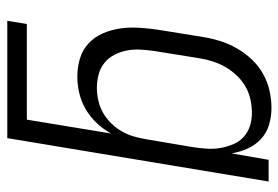

<svg xmlns="http://www.w3.org/2000/svg" viewBox="-142 -634 783 540"><g transform="rotate(-90 250.0 -363.5)"><path d="M217 8Q192 8 169 1Q146 -6 129 -22Q112 -38 102.5 -59.5Q93 -81 89 -104L71 0H10L132 -735H462L453 -680H184L145 -443Q157 -465 174.5 -483.5Q192 -502 213.5 -514.5Q235 -527 258.5 -532.5Q282 -538 305 -538Q332 -538 356.5 -530.5Q381 -523 399 -506Q417 -489 427 -465.5Q437 -442 440.5 -417Q444 -392 442.5 -365.5Q441 -339 437 -312L416 -182Q412 -158 404.5 -134.5Q397 -111 384 -88.5Q371 -66 353 -47Q335 -28 312.5 -15.5Q290 -3 265.5 2.5Q241 8 217 8ZM203 -47Q221 -47 240 -51Q259 -55 276 -64.5Q293 -74 307 -88.5Q321 -103 331 -120Q341 -137 347 -155Q353 -173 356 -191L377 -321Q380 -341 381 -360.5Q382 -380 378.5 -398.5Q375 -417 366.5 -433.5Q358 -450 344 -461.5Q330 -473 311.5 -478Q293 -483 274 -483Q256 -483 238 -479Q220 -475 204 -466Q188 -457 174.5 -443.5Q161 -430 151.5 -413.5Q142 -397 137 -380Q132 -363 129 -345L107 -215Q104 -196 102.5 -176Q101 -156 104 -137.5Q107 -119 114 -101.5Q121 -84 134 -71.5Q147 -59 165 -53Q183 -47 203 -47Z"/></g></svg>

Font: Iosevka Curly Light Oblique
Style: Regular
Weight: 300
Italic angle: -9°
Monospace: yes
Designer: Belleve Invis
Foundry: Belleve Invis
Version: Version 11.1.0; ttfautohint (v1.8.3)